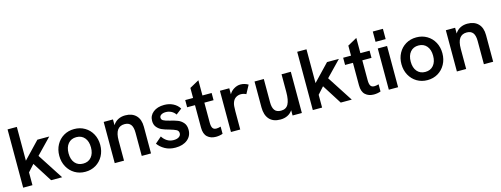

<svg xmlns="http://www.w3.org/2000/svg" viewBox="-18 -1453 5782 2218"><g transform="rotate(-15 2873.0 -344.0)"><path d="M250 -235 176 -153V0H65V-697H176V-293L367 -493H509L331 -309L531 0H399Z M563 -247Q563 -320 594.5 -378Q626 -436 681.5 -469Q737 -502 808 -502Q878 -502 934 -469Q990 -436 1021.5 -378Q1053 -320 1053 -247Q1053 -174 1021 -115.5Q989 -57 933.5 -24Q878 9 808 9Q738 9 682.5 -24Q627 -57 595 -115.5Q563 -174 563 -247ZM942 -247Q942 -320 906 -362.5Q870 -405 808 -405Q746 -405 710 -362.5Q674 -320 674 -247Q674 -174 710 -131.5Q746 -89 808 -89Q870 -89 906 -131.5Q942 -174 942 -247Z M1160 -493H1271V-424Q1295 -463 1333 -482.5Q1371 -502 1418 -502Q1501 -502 1547.5 -454.5Q1594 -407 1594 -319V0H1483V-278Q1483 -344 1459 -375Q1435 -406 1385 -406Q1328 -406 1299.5 -365.5Q1271 -325 1271 -240V0H1160Z M1678 -94 1754 -160Q1775 -125 1809 -103Q1843 -81 1888 -81Q1928 -81 1951.5 -97Q1975 -113 1975 -140Q1975 -169 1949.5 -182.5Q1924 -196 1868 -212Q1818 -225 1784.5 -240Q1751 -255 1727 -284Q1703 -313 1703 -359Q1703 -423 1753 -462.5Q1803 -502 1884 -502Q1943 -502 1990.5 -478Q2038 -454 2065 -410L1996 -357Q1977 -386 1946.5 -401.5Q1916 -417 1881 -417Q1848 -417 1827 -404Q1806 -391 1806 -370Q1806 -347 1826.5 -335Q1847 -323 1900 -310Q1956 -297 1993 -282.5Q2030 -268 2057 -236.5Q2084 -205 2084 -152Q2084 -79 2030 -35Q1976 9 1887 9Q1814 9 1761 -21Q1708 -51 1678 -94Z M2229 -138V-407H2135V-493H2229V-613L2341 -675V-493H2451V-407H2341V-169Q2341 -124 2354 -103Q2367 -82 2399 -82Q2421 -82 2451 -91V-5Q2413 9 2369 9Q2307 9 2268 -26.5Q2229 -62 2229 -138Z M2550 -493H2662V-421Q2683 -458 2720.5 -480Q2758 -502 2797 -502Q2845 -502 2889 -476L2835 -376Q2823 -383 2806 -387.5Q2789 -392 2773 -392Q2738 -392 2710.5 -373.5Q2683 -355 2671 -317Q2661 -290 2661 -218V0H2550Z M2964 -184V-493H3075V-214Q3075 -152 3098 -120Q3121 -88 3174 -88Q3235 -88 3261 -136Q3287 -184 3287 -281V-493H3398V0H3287V-63Q3263 -27 3225.5 -9Q3188 9 3141 9Q3054 9 3009 -41.5Q2964 -92 2964 -184Z M3714 -235 3640 -153V0H3529V-697H3640V-293L3831 -493H3973L3795 -309L3995 0H3863Z M4118 -138V-407H4024V-493H4118V-613L4230 -675V-493H4340V-407H4230V-169Q4230 -124 4243 -103Q4256 -82 4288 -82Q4310 -82 4340 -91V-5Q4302 9 4258 9Q4196 9 4157 -26.5Q4118 -62 4118 -138Z M4438 -493H4549V0H4438ZM4433 -697H4554V-574H4433Z M4655 -247Q4655 -320 4686.5 -378Q4718 -436 4773.5 -469Q4829 -502 4900 -502Q4970 -502 5026 -469Q5082 -436 5113.5 -378Q5145 -320 5145 -247Q5145 -174 5113 -115.5Q5081 -57 5025.5 -24Q4970 9 4900 9Q4830 9 4774.5 -24Q4719 -57 4687 -115.5Q4655 -174 4655 -247ZM5034 -247Q5034 -320 4998 -362.5Q4962 -405 4900 -405Q4838 -405 4802 -362.5Q4766 -320 4766 -247Q4766 -174 4802 -131.5Q4838 -89 4900 -89Q4962 -89 4998 -131.5Q5034 -174 5034 -247Z M5252 -493H5363V-424Q5387 -463 5425 -482.5Q5463 -502 5510 -502Q5593 -502 5639.5 -454.5Q5686 -407 5686 -319V0H5575V-278Q5575 -344 5551 -375Q5527 -406 5477 -406Q5420 -406 5391.5 -365.5Q5363 -325 5363 -240V0H5252Z"/></g></svg>

Font: Hanken Grotesk SemiBold
Style: Regular
Weight: 600
Designer: Alfredo Marco Pradil
Foundry: Hanken Design Co.
Version: Version 3.014